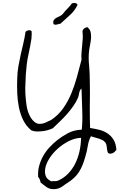

<svg xmlns="http://www.w3.org/2000/svg" viewBox="-20 -869 828 1333"><path d="M788.1 171.9Q783.2 177.7 777.3 183.6Q771.5 189.5 764.2 193.4Q756.8 197.3 749 197.3Q748 198.2 747.1 198.2Q739.3 198.2 730.5 193.4Q725.6 183.6 724.1 173.8Q722.7 164.1 721.7 154.8Q720.7 145.5 718.8 136.7Q716.8 127.9 710.9 120.1Q703.1 109.4 691.4 103.5Q679.7 97.7 666.5 93.3Q653.3 88.9 638.7 85.4Q624 82 611.3 77.1Q594.7 108.4 589.4 144.5Q584 180.7 572.3 218.8Q563.5 251 552.7 277.3Q542 303.7 527.8 325.7Q513.7 347.7 493.7 366.2Q473.6 384.8 446.3 402.3Q435.5 408.2 426.8 415.5Q418 422.9 407.2 429.2Q396.5 435.5 383.3 439.9Q370.1 444.3 351.6 444.3Q323.2 444.3 302.2 429.2Q281.2 414.1 261.7 397.5Q259.8 385.7 256.3 377.4Q252.9 369.1 245.1 359.4Q244.1 349.6 244.1 340.8Q244.1 309.6 252 282.2Q261.7 246.1 279.8 213.9Q297.9 181.6 323.2 154.3Q348.6 127 377.9 103.5Q410.2 78.1 451.7 55.7Q493.2 33.2 547.9 31.2Q550.8 -1 551.8 -37.1V-60.5Q551.8 -85 550.8 -109.4Q549.8 -146.5 548.3 -183.1Q546.9 -219.7 545.9 -253.9Q538.1 -248 534.7 -240.2Q531.2 -232.4 529.8 -224.6Q528.3 -216.8 526.9 -208.5Q525.4 -200.2 522.5 -192.4Q507.8 -159.2 487.8 -130.9Q467.8 -102.5 444.8 -76.7Q421.9 -50.8 397 -26.9Q372.1 -2.9 346.7 21.5Q330.1 29.3 311 34.7Q292 40 272.5 42Q258.8 43.9 245.1 43.9H234.4Q214.8 43 197.3 36.1Q161.1 5.9 141.1 -35.2Q121.1 -76.2 111.3 -124Q101.6 -171.9 99.6 -222.7Q98.6 -248 98.6 -273.4Q98.6 -298.8 99.6 -323.2Q100.6 -369.1 107.9 -410.2Q115.2 -451.2 124 -490.7Q132.8 -530.3 142.1 -568.8Q151.4 -607.4 157.2 -648.4Q166 -656.2 178.7 -659.2H183.6Q192.4 -659.2 199.2 -653.3Q200.2 -643.6 200.2 -633.8Q200.2 -617.2 198.2 -599.6Q194.3 -572.3 188.5 -543.5Q182.6 -514.6 176.3 -484.9Q169.9 -455.1 166 -424.8Q157.2 -349.6 156.2 -277.3Q155.3 -268.6 155.3 -259.8Q155.3 -195.3 165 -132.8Q168 -112.3 175.3 -91.3Q182.6 -70.3 193.4 -52.7Q204.1 -35.2 218.8 -22.9Q233.4 -10.7 252 -8.8Q280.3 -9.8 296.4 -18.1Q312.5 -26.4 335 -36.1Q384.8 -69.3 418 -116.2Q451.2 -163.1 474.1 -217.8Q497.1 -272.5 513.7 -333Q530.3 -393.6 545.9 -454.1Q544.9 -465.8 544.9 -477.5Q544.9 -490.2 545.9 -502.9Q547.9 -527.3 550.3 -552.7Q552.7 -578.1 554.7 -604.5V-621.1Q554.7 -637.7 552.7 -654.3Q555.7 -665 564.5 -671.4Q573.2 -677.7 585.9 -680.7Q602.5 -668 608.4 -649.4Q612.3 -633.8 612.3 -615.2V-609.4Q611.3 -586.9 606.4 -563.5Q601.6 -540 598.6 -518.6Q595.7 -493.2 595.7 -465.8Q595.7 -441.4 598.6 -415Q603.5 -360.4 603.5 -301.8Q604.5 -260.7 604.5 -218.8Q604.5 -177.7 603.5 -136.7V-96.7Q603.5 -36.1 605.5 19.5Q637.7 24.4 668.9 32.2Q700.2 40 725.6 56.6Q751 73.2 768.1 100.6Q785.2 127.9 788.1 171.9ZM543 87.9Q502 88.9 459.5 109.9Q417 130.9 381.3 162.6Q345.7 194.3 321.3 233.4Q296.9 272.5 293 308.6Q292 316.4 292 323.2Q292 332 293.9 338.9Q295.9 352.5 301.8 361.8Q307.6 371.1 315.9 377.4Q324.2 383.8 334 389.6Q342.8 388.7 351.6 388.7H364.3Q374 388.7 381.8 385.7Q421.9 368.2 451.7 337.9Q481.4 307.6 501.5 268.1Q521.5 228.5 531.7 182.6Q542 136.7 543 87.9ZM518.6 -835Q498 -793 465.3 -764.2Q432.6 -735.4 400.4 -705.1Q389.6 -702.1 377 -699.2Q372.1 -697.3 367.2 -697.3Q359.4 -697.3 351.6 -701.2Q349.6 -708 349.6 -714.8Q349.6 -722.7 353.5 -729.5Q360.4 -739.3 372.1 -745.6Q383.8 -752 396.5 -757.8Q409.2 -763.7 417 -773.4Q431.6 -793 448.2 -809.1Q464.8 -825.2 478.5 -844.7Q487.3 -848.6 496.1 -848.6Q499 -848.6 502.9 -847.7Q513.7 -845.7 518.6 -835Z"/></svg>

Font: Crafty Girls
Style: Regular
Weight: 400
Designer: Crystal Kluge
Foundry: Font Diner, Inc DBA Tart Workshop
Version: Version 1.000